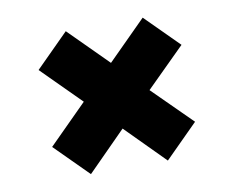

<svg xmlns="http://www.w3.org/2000/svg" viewBox="-57 -618 715 590"><g transform="rotate(-10 300.0 -323.0)"><path d="M302 -221 182 -100 79 -203 199 -323 79 -443 182 -546 302 -426 422 -546 525 -443 404 -323 525 -203 422 -100Z"/></g></svg>

Font: JetBrains Mono Extra Bold
Style: Regular
Weight: 800
Monospace: yes
Designer: Philipp Nurullin, Konstantin Bulenkov
Foundry: JetBrains
Version: 2.002